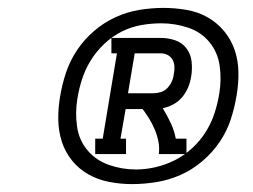

<svg xmlns="http://www.w3.org/2000/svg" viewBox="-20 -918 640 486"><path d="M221 -528V-567H240L276 -783H262V-822H387Q406 -822 423.5 -816Q441 -810 452 -795.5Q463 -781 465 -762Q467 -743 464 -725Q462 -711 456.5 -697.5Q451 -684 441.5 -672.5Q432 -661 419 -654Q406 -647 392 -644Q403 -626 412 -607Q421 -588 425 -567H452V-528H382Q384 -544 381 -559.5Q378 -575 372 -589.5Q366 -604 358 -617Q350 -630 341 -642H298L285 -567H299V-528ZM369 -682Q378 -682 387.5 -685Q397 -688 404 -695.5Q411 -703 415 -712Q419 -721 420 -731Q422 -740 421.5 -749.5Q421 -759 417 -766.5Q413 -774 405 -778.5Q397 -783 387 -783H321L304 -682ZM314 -452Q285 -452 256.5 -457.5Q228 -463 204 -476.5Q180 -490 162.5 -511.5Q145 -533 136.5 -559.5Q128 -586 127.5 -615Q127 -644 132 -673Q137 -704 147 -734Q157 -764 175 -791Q193 -818 218 -839.5Q243 -861 272.5 -874.5Q302 -888 333 -893Q364 -898 394 -898Q423 -898 452 -893Q481 -888 505 -874.5Q529 -861 547 -839.5Q565 -818 574 -791.5Q583 -765 583.5 -735.5Q584 -706 579 -677Q574 -646 564 -615.5Q554 -585 535.5 -558Q517 -531 491.5 -509.5Q466 -488 436.5 -475Q407 -462 375.5 -457Q344 -452 314 -452ZM324 -489Q349 -489 374.5 -495Q400 -501 423.5 -513Q447 -525 467 -543.5Q487 -562 501 -584.5Q515 -607 523 -631.5Q531 -656 535 -681Q541 -717 536 -751.5Q531 -786 510 -811.5Q489 -837 456 -848Q423 -859 388 -859Q363 -859 337.5 -854.5Q312 -850 288 -838Q264 -826 244 -807Q224 -788 210 -765.5Q196 -743 188 -718.5Q180 -694 176 -669Q170 -633 175 -598Q180 -563 201.5 -537.5Q223 -512 256 -500.5Q289 -489 324 -489Z"/></svg>

Font: Iosevka Curly Slab ExObl
Style: Regular
Weight: 400
Width: 7
Italic angle: -9°
Monospace: yes
Designer: Belleve Invis
Foundry: Belleve Invis
Version: Version 11.1.0; ttfautohint (v1.8.3)